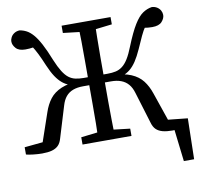

<svg xmlns="http://www.w3.org/2000/svg" viewBox="-92 -782 1106 1066"><g transform="rotate(-10 461.0 -248.5)"><path d="M778 0V-57L922 -42L917 188H859L832 -41L889 0ZM321 0V-41L449 -56H469L597 -41V0ZM321 -629V-670H597V-629L469 -614H449ZM412 0Q414 -51 414.5 -102.5Q415 -154 415 -209Q415 -264 415 -323V-344Q415 -403 415 -458Q415 -513 414.5 -566Q414 -619 412 -670H506Q505 -620 504 -567.5Q503 -515 503 -459.5Q503 -404 503 -344V-323Q503 -265 503 -210.5Q503 -156 504 -104Q505 -52 506 0ZM714 -54 660 -231Q651 -262 634.5 -281Q618 -300 594 -309Q570 -318 538 -318H459V-363H526Q552 -363 572.5 -367.5Q593 -372 610.5 -385.5Q628 -399 643.5 -424Q659 -449 675 -490Q706 -567 731 -607.5Q756 -648 780.5 -664.5Q805 -681 832 -685Q849 -684 861.5 -676Q874 -668 880.5 -656Q887 -644 887 -631Q887 -612 870.5 -593.5Q854 -575 816 -575Q793 -575 769.5 -579Q746 -583 731 -587L814 -631Q794 -609 779 -587Q764 -565 751 -537Q738 -509 720 -468Q702 -428 685 -402.5Q668 -377 649 -361.5Q630 -346 607 -338Q584 -330 555 -325L547 -352Q615 -349 656 -331.5Q697 -314 720.5 -283.5Q744 -253 758 -211L819 -33L793 -53L915 -41V0Q901 4 875 7Q849 10 826 10Q794 10 771.5 4Q749 -2 735 -15.5Q721 -29 714 -54ZM204 -54Q197 -29 183 -15.5Q169 -2 147 4Q125 10 92 10Q70 10 43 7Q16 4 2 0V-41L125 -53L99 -33L160 -211Q174 -253 197.5 -283.5Q221 -314 262.5 -331.5Q304 -349 371 -352L362 -325Q333 -330 310 -338Q287 -346 268 -361.5Q249 -377 232 -402.5Q215 -428 198 -468Q181 -509 167 -537Q153 -565 138.5 -587Q124 -609 104 -631L186 -587Q172 -583 148 -579Q124 -575 101 -575Q64 -575 47.5 -593.5Q31 -612 31 -631Q31 -644 37.5 -656Q44 -668 56.5 -676Q69 -684 86 -685Q106 -682 124.5 -672.5Q143 -663 161.5 -642Q180 -621 199.5 -584.5Q219 -548 242 -490Q259 -449 275 -423.5Q291 -398 308 -385Q325 -372 345.5 -367.5Q366 -363 391 -363H459V-318H379Q347 -318 323 -309Q299 -300 283 -281Q267 -262 258 -231Z"/></g></svg>

Font: Source Serif 4 Variable
Style: Regular
Weight: 400
Designer: Frank Grießhammer
Foundry: Adobe
Version: Version 4.005;hotconv 1.1.0;makeotfexe 2.6.0